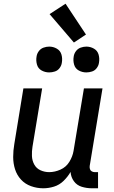

<svg xmlns="http://www.w3.org/2000/svg" viewBox="-20 -1006 616 1034"><path d="M213 8Q242 8 271 -1Q300 -10 322.5 -32Q345 -54 360 -80Q362 -52 378 -30Q394 -8 420.5 0Q447 8 476 8H508V-79H490Q482 -79 474.5 -83Q467 -87 464.5 -95Q462 -103 463 -112L532 -530H432L376 -193Q371 -163 353.5 -134.5Q336 -106 305.5 -92.5Q275 -79 245 -79Q220 -79 198 -89Q176 -99 164.5 -120Q153 -141 152 -166Q151 -191 155 -216L207 -530H106L57 -230Q51 -195 51 -160.5Q51 -126 61 -94.5Q71 -63 93 -39Q115 -15 147 -3.5Q179 8 213 8ZM445 -616Q460 -616 475.5 -621Q491 -626 501 -639.5Q511 -653 513 -668Q517 -691 511 -712Q505 -733 486 -744Q467 -755 445 -755Q430 -755 414.5 -749.5Q399 -744 389 -730.5Q379 -717 377 -702Q373 -680 379 -658.5Q385 -637 404 -626.5Q423 -616 445 -616ZM245 -616Q260 -616 275.5 -621Q291 -626 301 -639.5Q311 -653 313 -668Q317 -691 311 -712Q305 -733 286 -744Q267 -755 245 -755Q230 -755 214.5 -749.5Q199 -744 189 -730.5Q179 -717 177 -702Q173 -680 179 -658.5Q185 -637 204 -626.5Q223 -616 245 -616ZM378 -777 443 -820 333 -986 247 -930Z"/></svg>

Font: Iosevka Sparkle Medium
Style: Italic
Weight: 500
Italic angle: -9°
Designer: Belleve Invis
Foundry: Belleve Invis
Version: Version 4.5.0; ttfautohint (v1.8.3)